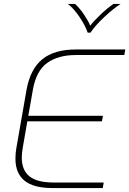

<svg xmlns="http://www.w3.org/2000/svg" viewBox="-20 -950 653 970"><path d="M58 -148Q58 -179 63 -204L114 -496Q133 -601 193.5 -650.5Q254 -700 363 -700H613L608 -672H363Q275 -672 219 -632.5Q163 -593 146 -496L123 -365H500L495 -337H118L95 -204Q90 -174 90 -154Q90 -90 129 -59Q168 -28 250 -28H504L499 0H245Q149 0 103.5 -37.5Q58 -75 58 -148ZM323 -930H359Q382 -910 405 -875.5Q428 -841 436 -820Q450 -840 486 -874.5Q522 -909 553 -930H589Q552 -906 507 -864Q462 -822 437 -785H423Q410 -823 380.5 -866Q351 -909 323 -930Z"/></svg>

Font: KoHo ExtraLight
Style: Italic
Weight: 275
Italic angle: -10°
Version: Version 1.000; ttfautohint (v1.6)